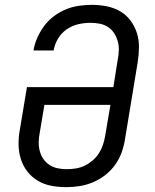

<svg xmlns="http://www.w3.org/2000/svg" viewBox="-20 -763 640 791"><path d="M254 8Q222 8 192 2.5Q162 -3 136.5 -18Q111 -33 93 -56Q75 -79 66 -107.5Q57 -136 56.5 -167Q56 -198 62 -230L91 -404H447L465 -517Q469 -537 469.5 -556.5Q470 -576 465 -593.5Q460 -611 450 -626.5Q440 -642 424.5 -652Q409 -662 390 -665.5Q371 -669 352 -669Q327 -669 301.5 -663Q276 -657 254 -641.5Q232 -626 218.5 -603Q205 -580 201 -555H118Q122 -581 133.5 -607Q145 -633 162 -656Q179 -679 202.5 -696.5Q226 -714 251.5 -724.5Q277 -735 304.5 -739Q332 -743 359 -743Q390 -743 420 -737Q450 -731 475 -716.5Q500 -702 517.5 -678.5Q535 -655 544 -627Q553 -599 552.5 -567.5Q552 -536 547 -505L495 -190Q491 -163 481.5 -136Q472 -109 455 -85Q438 -61 414.5 -42.5Q391 -24 364 -12.5Q337 -1 309 3.5Q281 8 254 8ZM255 -66Q273 -66 292 -69Q311 -72 328 -80Q345 -88 361 -101.5Q377 -115 387.5 -131.5Q398 -148 404 -166Q410 -184 413 -202L435 -331H163L144 -218Q140 -198 139.5 -179Q139 -160 143.5 -142Q148 -124 158 -109Q168 -94 183 -84Q198 -74 216.5 -70Q235 -66 255 -66Z"/></svg>

Font: Iosevka Aile Oblique
Style: Regular
Weight: 400
Italic angle: -9°
Designer: Belleve Invis
Foundry: Belleve Invis
Version: Version 31.1.0; ttfautohint (v1.8.4)